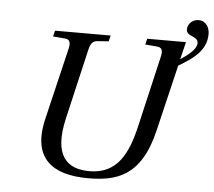

<svg xmlns="http://www.w3.org/2000/svg" viewBox="-56 -866 1050 942"><g transform="rotate(5 469.5 -395.0)"><path d="M187 -692 180 -663 239 -658C262 -656 269 -642 261 -609L177 -256C130 -57 238 15 410 15C546 15 671 -14 726 -247L804 -574C870 -613 939 -657 939 -741C939 -771 923 -805 884 -805C854 -805 831 -781 831 -755C831 -717 889 -729 889 -692C889 -661 846 -629 811 -606L832 -692H641L634 -663L693 -658C716 -656 723 -642 715 -609L634 -260C603 -127 554 -20 415 -20C304 -20 234 -81 278 -269L357 -609C365 -643 374 -657 399 -659L454 -663L461 -692Z"/></g></svg>

Font: Heuristica
Style: Italic
Weight: 400
Italic angle: -13°
Version: Version 1.0.1